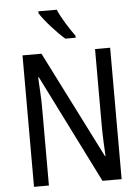

<svg xmlns="http://www.w3.org/2000/svg" viewBox="-62 -992 760 1039"><g transform="rotate(-5 318.5 -472.0)"><path d="M186 -944V-934Q204 -904 246 -857Q288 -810 319 -784H375V-795Q354 -823 327.5 -866Q301 -909 286 -944ZM556 -714H474V-299Q474 -260 476 -213Q478 -166 480 -132H477L183 -714H80V0H161V-419Q161 -461 158.5 -505Q156 -549 154 -588H158L452 0H556Z"/></g></svg>

Font: Noto Sans Display SemiCondensed
Style: Regular
Weight: 400
Width: 4
Designer: Monotype Design team
Foundry: Monotype Imaging Inc.
Version: 1.000